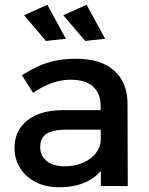

<svg xmlns="http://www.w3.org/2000/svg" viewBox="-20 -782 626 807"><path d="M259 -237Q203 -237 176 -220Q149 -203 149 -164Q149 -127 176.5 -105Q204 -83 252 -83Q295 -83 329 -98Q363 -113 383 -138.5Q403 -164 404 -196L426 -99Q401 -47 350 -21Q299 5 228 5Q171 5 129 -17Q87 -39 64 -76.5Q41 -114 41 -160Q41 -232 93.5 -275Q146 -318 242 -319H418V-237ZM403 -337Q403 -389 371 -418Q339 -447 276 -447Q238 -447 198.5 -433Q159 -419 119 -392L72 -466Q109 -489 142 -504Q175 -519 212.5 -527Q250 -535 301 -535Q404 -535 459.5 -485.5Q515 -436 516 -349L517 0H404ZM344 -762 422 -619 338 -610 246 -718ZM179 -762 257 -619 173 -610 81 -718Z"/></svg>

Font: Alexandria
Style: Regular
Weight: 400
Designer: Mohamed Gaber
Foundry: Kief Type Foundry
Version: Version 5.100